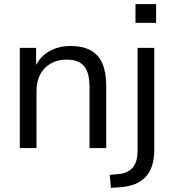

<svg xmlns="http://www.w3.org/2000/svg" viewBox="-20 -718 844 931"><path d="M76 0V-486H155V-378H144Q165 -436 212.5 -465.5Q260 -495 322 -495Q380 -495 418.5 -474.5Q457 -454 476 -411Q495 -368 495 -303V0H414V-298Q414 -343 402.5 -372Q391 -401 366.5 -415Q342 -429 303 -429Q259 -429 226 -410Q193 -391 175 -357Q157 -323 157 -277V0ZM637 -607V-698H737V-607ZM518 193 512 130 555 126Q601 122 624 94Q647 66 647 15V-486H728V7Q728 51 718 83.5Q708 116 687 139Q666 162 635 174.5Q604 187 561 190Z"/></svg>

Font: Nunito Sans 12pt ExtraLight 12pt
Style: Regular
Weight: 400
Version: Version 3.101;gftools[0.9.27]